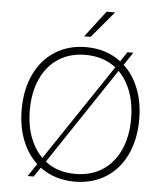

<svg xmlns="http://www.w3.org/2000/svg" viewBox="-60 -953 867 1014"><g transform="rotate(5 373.5 -446.5)"><path d="M189 -50 156 0H124L169 -67Q118 -114 90 -186Q62 -258 62 -348Q62 -455 100.5 -535.5Q139 -616 209.5 -660.5Q280 -705 373 -705Q480 -705 558 -646L592 -697H623L578 -629Q629 -582 657 -510Q685 -438 685 -348Q685 -242 646.5 -161Q608 -80 537 -36Q466 8 373 8Q267 8 189 -50ZM642 -348Q642 -427 619 -490Q596 -553 554 -595L213 -84Q278 -33 373 -33Q455 -33 515.5 -71.5Q576 -110 609 -181.5Q642 -253 642 -348ZM193 -102 535 -612Q469 -664 373 -664Q292 -664 231.5 -625.5Q171 -587 138 -515.5Q105 -444 105 -348Q105 -269 128 -206.5Q151 -144 193 -102ZM464 -901H509L391 -761H357Z"/></g></svg>

Font: Hanken Grotesk ExtraLight
Style: Regular
Weight: 200
Designer: Alfredo Marco Pradil
Foundry: Hanken Design Co.
Version: Version 3.014